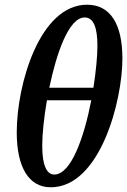

<svg xmlns="http://www.w3.org/2000/svg" viewBox="-20 -784 539 814"><path d="M195 10C405 10 499 -358 499 -535C499 -682 448 -764 349 -764C149 -764 51 -428 51 -223C51 -75 102 10 195 10ZM339 -710C378 -710 393 -664 393 -590C393 -546 387 -482 376 -412H189C220 -561 272 -710 339 -710ZM159 -166C159 -213 166 -284 179 -359H367C337 -204 282 -44 210 -44C180 -44 159 -79 159 -166Z"/></svg>

Font: Noto Serif Condensed Semi
Style: Italic
Weight: 600
Width: 3
Italic angle: -12°
Designer: Monotype Design Team
Foundry: Monotype Imaging Inc.
Version: Version 1.901